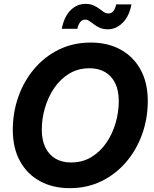

<svg xmlns="http://www.w3.org/2000/svg" viewBox="-20 -958 793 989"><path d="M339.4 11.2Q252 11.2 185.8 -24.9Q119.6 -61 82.8 -128.4Q45.9 -195.8 45.9 -289.6Q45.9 -377.9 74.2 -458.7Q102.5 -539.6 155.8 -602.8Q209 -666 283 -702.4Q356.9 -738.8 447.8 -738.8Q535.2 -738.8 601.1 -702.6Q667 -666.5 704.1 -599.4Q741.2 -532.2 741.2 -437.5Q741.2 -348.1 712.4 -267.3Q683.6 -186.5 630.1 -123.8Q576.7 -61 502.9 -24.9Q429.2 11.2 339.4 11.2ZM345.7 -121.1Q405.3 -121.1 450.9 -148.9Q496.6 -176.8 528.1 -222.9Q559.6 -269 575.7 -325Q591.8 -380.9 591.8 -437Q591.8 -492.2 573.2 -529.8Q554.7 -567.4 521 -586.9Q487.3 -606.4 441.4 -606.4Q382.3 -606.4 336.4 -578.6Q290.5 -550.8 259.3 -504.6Q228 -458.5 211.7 -402.8Q195.3 -347.2 195.3 -290.5Q195.3 -235.8 213.9 -198Q232.4 -160.2 266.1 -140.6Q299.8 -121.1 345.7 -121.1ZM535.2 -807.1Q512.2 -807.1 495.1 -814.5Q478 -821.8 465.1 -831.8Q452.1 -841.8 440.9 -849.4Q429.7 -856.9 418.5 -856.9Q402.8 -856.9 392.8 -843.8Q382.8 -830.6 378.4 -809.6H298.3Q310.1 -871.6 343 -904.8Q376 -938 420.9 -938Q444.3 -938 460.9 -930.7Q477.5 -923.3 490.5 -913.6Q503.4 -903.8 514.4 -896.2Q525.4 -888.7 538.1 -888.7Q554.7 -888.7 564 -900.6Q573.2 -912.6 578.6 -935.5H657.2Q645.5 -874 611.8 -840.6Q578.1 -807.1 535.2 -807.1Z"/></svg>

Font: Inter 28pt
Style: Bold Italic
Weight: 700
Italic angle: -9.3988°
Designer: Rasmus Andersson
Foundry: rsms
Version: Version 4.001;git-66647c0bb